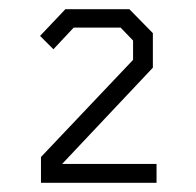

<svg xmlns="http://www.w3.org/2000/svg" viewBox="-20 -757 425 417"><path d="M69 -360V-416L269 -627V-669L242 -697H140L96 -650L67 -679L122 -737H261L312 -685V-610L115 -401H320V-360Z"/></svg>

Font: Tomorrow Light
Style: Regular
Weight: 300
Designer: Tony de Marco, Monica Rizzolli
Foundry: Just in Type
Version: Version 2.002